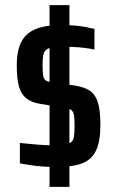

<svg xmlns="http://www.w3.org/2000/svg" viewBox="-20 -716 454 744"><path d="M202 -69Q169 -69 142.5 -71Q116 -73 95.5 -76.5Q75 -80 57 -83V-162Q76 -160 93.5 -158.5Q111 -157 127 -155.5Q143 -154 157.5 -153.5Q172 -153 184 -153Q226 -153 244 -159Q262 -165 265.5 -181.5Q269 -198 269 -229Q269 -259 266 -272.5Q263 -286 254 -291Q245 -296 227 -299L139 -313Q100 -319 80 -336.5Q60 -354 52.5 -384.5Q45 -415 45 -461Q45 -508 56 -538.5Q67 -569 89 -586.5Q111 -604 143.5 -611.5Q176 -619 218 -619Q247 -619 269.5 -617Q292 -615 310.5 -611.5Q329 -608 346 -604V-524Q328 -528 306.5 -530.5Q285 -533 265 -534Q245 -535 228 -535Q201 -535 184 -532.5Q167 -530 158.5 -522.5Q150 -515 147.5 -501Q145 -487 145 -465Q145 -435 147.5 -421.5Q150 -408 159.5 -403Q169 -398 188 -396L266 -385Q304 -380 326.5 -365.5Q349 -351 359 -320Q369 -289 369 -232Q369 -170 353 -134.5Q337 -99 300.5 -84Q264 -69 202 -69ZM172 8V-696H249V8Z"/></svg>

Font: Saira Condensed SemiBold
Style: Regular
Weight: 600
Width: 3
Designer: Hector Gatti with collaboration of the Omnibus-Type team
Foundry: Omnibus-Type
Version: Version 1.100